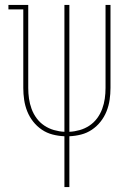

<svg xmlns="http://www.w3.org/2000/svg" viewBox="-20 -550 540 775"><path d="M240 205V0Q216 -1 192.5 -7Q169 -13 149 -26.5Q129 -40 114 -59Q99 -78 90 -100.5Q81 -123 77.5 -147Q74 -171 74 -195V-512H14V-530H94V-195Q94 -173 97 -152Q100 -131 107.5 -110.5Q115 -90 128 -72.5Q141 -55 159 -43Q177 -31 198 -25Q219 -19 240 -18V-530H260V-18Q281 -19 302 -25Q323 -31 341 -43Q359 -55 372 -72.5Q385 -90 392.5 -110.5Q400 -131 403 -152Q406 -173 406 -195V-530H426V-195Q426 -171 422.5 -147Q419 -123 410 -100.5Q401 -78 386 -59Q371 -40 351 -26.5Q331 -13 307.5 -7Q284 -1 260 0V205Z"/></svg>

Font: Iosevka Slab Thin
Style: Regular
Weight: 100
Monospace: yes
Designer: Belleve Invis
Foundry: Belleve Invis
Version: Version 11.1.0; ttfautohint (v1.8.3)